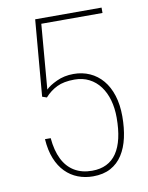

<svg xmlns="http://www.w3.org/2000/svg" viewBox="-82 -771 647 840"><g transform="rotate(-10 241.5 -350.5)"><path d="M124 -365.2 104 -372.1 132.8 -710.9H427.7V-687H155.8L131.8 -398.9Q147 -414.6 180.7 -430.4Q214.4 -446.3 256.3 -446.3Q295.4 -446.3 328.1 -431.6Q360.8 -417 384.8 -388.7Q408.7 -360.4 421.6 -319.6Q434.6 -278.8 434.6 -226.6Q434.6 -175.3 425 -132.3Q415.5 -89.4 395 -57.4Q374.5 -25.4 342 -7.8Q309.6 9.8 263.7 9.8Q228 9.8 196.8 -2.2Q165.5 -14.2 141.4 -38.6Q117.2 -63 102.3 -99.9Q87.4 -136.7 84 -187H109.4Q114.3 -131.3 133.3 -93Q152.3 -54.7 185.3 -34.9Q218.3 -15.1 263.7 -15.1Q300.3 -15.1 327.6 -28.6Q355 -42 373 -68.6Q391.1 -95.2 400.1 -134.5Q409.2 -173.8 409.2 -225.6Q409.2 -267.6 399.2 -303.2Q389.2 -338.9 369.4 -365.5Q349.6 -392.1 321 -406.7Q292.5 -421.4 255.9 -421.4Q208.5 -421.4 178 -406.5Q147.5 -391.6 124 -365.2Z"/></g></svg>

Font: Roboto Condensed Thin
Style: Regular
Weight: 250
Width: 3
Designer: Christian Robertson
Foundry: Google
Version: Version 3.009; 2024